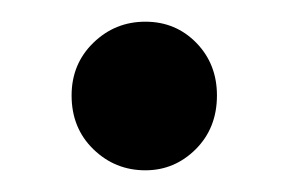

<svg xmlns="http://www.w3.org/2000/svg" viewBox="-20 -151 267 177"><path d="M114 6Q86 6 66 -13.5Q46 -33 46 -63Q46 -92 66 -111.5Q86 -131 114 -131Q142 -131 161 -111.5Q180 -92 180 -63Q180 -33 160.5 -13.5Q141 6 114 6Z"/></svg>

Font: false
Style: Regular
Weight: 500
Designer: Julieta Ulanovsky
Foundry: Julieta Ulanovsky
Version: Version 7.222;hotconv 1.0.109;makeotfexe 2.5.65596